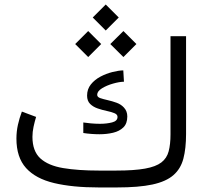

<svg xmlns="http://www.w3.org/2000/svg" viewBox="-20 -824 916 844"><path d="M414.1 -74.2H491.2Q569.8 -74.2 617.4 -82.8Q665 -91.3 689.2 -109.9Q713.4 -128.4 721.4 -158.9Q729.5 -189.5 729.5 -233.4V-665H797.9V-234.9Q797.9 -171.4 786.1 -126.7Q774.4 -82 742.2 -54Q710 -25.9 649.9 -12.9Q589.8 0 493.7 0H414.1Q298.8 0 217.8 -19.3Q136.7 -38.6 94.5 -85.4Q52.2 -132.3 52.2 -214.8Q52.2 -246.1 58.8 -275.6Q65.4 -305.2 76.2 -333.5L138.7 -310.1Q132.3 -289.1 127.4 -266.4Q122.6 -243.7 122.6 -222.7Q122.6 -159.7 157.2 -127.9Q191.9 -96.2 257.3 -85.2Q322.8 -74.2 414.1 -74.2ZM346.2 -285.6Q359.4 -283.7 379.2 -281.7Q398.9 -279.8 419.4 -279.8Q448.7 -279.8 472.7 -285.9Q496.6 -292 496.6 -310.1Q496.6 -320.8 483.2 -326.4Q469.7 -332 449.7 -336.2Q429.7 -340.3 409.7 -347.2Q389.6 -354 376.2 -367.2Q362.8 -380.4 362.8 -403.8Q362.8 -432.1 379.4 -452.9Q396 -473.6 421.4 -487.1Q446.8 -500.5 473.9 -507.3Q501 -514.2 522 -514.6L524.9 -464.8Q504.4 -464.4 476.8 -456.5Q449.2 -448.7 428.2 -435.8Q407.2 -422.9 407.2 -407.2Q407.2 -397.5 420.4 -392.8Q433.6 -388.2 453.4 -383.8Q473.1 -379.4 492.7 -372.3Q512.2 -365.2 524.9 -351.1Q539.6 -335.4 539.6 -312Q539.6 -280.8 522.2 -263.9Q504.9 -247.1 477.1 -240.5Q449.2 -233.9 418 -233.9Q381.8 -233.9 346.2 -239.3ZM444.8 -804.2 502 -747.1 444.8 -689.9 387.7 -747.1ZM522.5 -687.5 579.6 -630.4 522.5 -573.2 464.8 -630.4ZM367.7 -687.5 424.8 -630.4 367.7 -573.2 310.5 -630.4Z"/></svg>

Font: Vazirmatn UI NL Light
Style: Regular
Weight: 300
Designer: Saber Rastikerdar
Foundry: Saber Rastikerdar
Version: Version 33.003